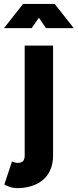

<svg xmlns="http://www.w3.org/2000/svg" viewBox="-20 -743 401 991"><path d="M143.6 -597.7 180.7 -651.4 217.3 -597.7H360.8L262.2 -722.7H99.1L0.5 -597.7ZM42 89.8 2.4 209.5C14.6 215.8 36.6 228 70.3 228C158.2 228 253.9 185.1 253.9 59.6V-507.8H107.4V59.6C107.4 85.4 97.2 97.7 70.3 97.7C61.5 97.7 47.9 93.8 42 89.8Z"/></svg>

Font: Giphurs ExtraBold
Style: Regular
Weight: 800
Version: Version 1.000